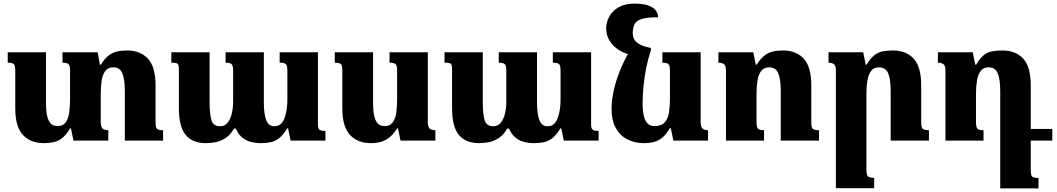

<svg xmlns="http://www.w3.org/2000/svg" viewBox="-20 -783 5885 1069"><path d="M846 -106Q846 -87 848.5 -76.5Q851 -66 860 -62Q869 -58 888 -58V0H675V-275Q675 -340 661.5 -374Q648 -408 611 -408Q582 -408 566.5 -388Q551 -368 546 -335Q541 -302 541 -261V-102Q541 -85 545.5 -75.5Q550 -66 559.5 -62Q569 -58 583 -58V0H389L375 -68H370Q349 -32 326.5 -14.5Q304 3 279 8.5Q254 14 224 14Q150 14 107.5 -32Q65 -78 65 -179V-386Q65 -405 62.5 -415.5Q60 -426 51 -430Q42 -434 23 -434V-492H236V-211Q236 -169 242 -140Q248 -111 262 -96Q276 -81 301 -81Q331 -81 346 -102Q361 -123 365.5 -157Q370 -191 370 -231V-389Q370 -407 367 -416.5Q364 -426 355 -430Q346 -434 328 -434V-492H524L536 -423H542Q562 -456 583.5 -473Q605 -490 630.5 -496Q656 -502 687 -502Q761 -502 803.5 -456.5Q846 -411 846 -308Z M1537 -492H1750V-91Q1750 -78 1753 -69.5Q1756 -61 1765 -57.5Q1774 -54 1792 -54V0H1598L1584 -68H1579Q1558 -33 1536 -15Q1514 3 1489 8.5Q1464 14 1433 14Q1400 14 1373 6Q1346 -2 1325.5 -20Q1305 -38 1293 -67H1283Q1262 -31 1234.5 -13.5Q1207 4 1179 9Q1151 14 1126 14Q1052 14 1014 -31.5Q976 -77 976 -181V-395Q976 -412 973.5 -420.5Q971 -429 962 -431.5Q953 -434 934 -434V-492H1147V-212Q1147 -150 1157 -115Q1167 -80 1205 -80Q1231 -80 1247 -99.5Q1263 -119 1270.5 -150.5Q1278 -182 1278 -219V-388Q1278 -406 1275 -416Q1272 -426 1263 -430Q1254 -434 1236 -434V-492H1449V-212Q1449 -150 1462 -115Q1475 -80 1507 -80Q1536 -80 1551 -101Q1566 -122 1573 -156.5Q1580 -191 1580 -231V-388Q1580 -405 1577.5 -415Q1575 -425 1566 -429.5Q1557 -434 1537 -434Z M2045 14Q1971 14 1928.5 -32Q1886 -78 1886 -179V-386Q1886 -405 1883.5 -415.5Q1881 -426 1872 -430Q1863 -434 1844 -434V-492H2057V-211Q2057 -169 2063 -140Q2069 -111 2083 -96Q2097 -81 2122 -81Q2152 -81 2167 -102Q2182 -123 2186.5 -157Q2191 -191 2191 -231V-389Q2191 -407 2188 -416.5Q2185 -426 2176 -430Q2167 -434 2149 -434V-492H2362V-102Q2362 -85 2366.5 -75.5Q2371 -66 2380.5 -62Q2390 -58 2404 -58V0H2210L2196 -68H2191Q2170 -35 2147.5 -17.5Q2125 0 2100 7Q2075 14 2045 14Z M3058 -492H3271V-91Q3271 -78 3274 -69.5Q3277 -61 3286 -57.5Q3295 -54 3313 -54V0H3119L3105 -68H3100Q3079 -33 3057 -15Q3035 3 3010 8.5Q2985 14 2954 14Q2921 14 2894 6Q2867 -2 2846.5 -20Q2826 -38 2814 -67H2804Q2783 -31 2755.5 -13.5Q2728 4 2700 9Q2672 14 2647 14Q2573 14 2535 -31.5Q2497 -77 2497 -181V-395Q2497 -412 2494.5 -420.5Q2492 -429 2483 -431.5Q2474 -434 2455 -434V-492H2668V-212Q2668 -150 2678 -115Q2688 -80 2726 -80Q2752 -80 2768 -99.5Q2784 -119 2791.5 -150.5Q2799 -182 2799 -219V-388Q2799 -406 2796 -416Q2793 -426 2784 -430Q2775 -434 2757 -434V-492H2970V-212Q2970 -150 2983 -115Q2996 -80 3028 -80Q3057 -80 3072 -101Q3087 -122 3094 -156.5Q3101 -191 3101 -231V-388Q3101 -405 3098.5 -415Q3096 -425 3087 -429.5Q3078 -434 3058 -434Z M3565 14Q3516 14 3475 -6Q3434 -26 3409.5 -68.5Q3385 -111 3385 -178Q3385 -227 3398.5 -285.5Q3412 -344 3438.5 -406Q3465 -468 3504 -528L3604 -503Q3589 -459 3578.5 -407.5Q3568 -356 3563 -305Q3558 -254 3558 -209Q3558 -167 3564.5 -138.5Q3571 -110 3585.5 -95.5Q3600 -81 3623 -81Q3662 -81 3680.5 -101.5Q3699 -122 3704.5 -156Q3710 -190 3710 -231V-389Q3710 -407 3707 -416.5Q3704 -426 3695 -430Q3686 -434 3668 -434V-492H3881V-102Q3881 -85 3885.5 -75.5Q3890 -66 3899.5 -62Q3909 -58 3922 -58V0H3729L3715 -69H3709Q3690 -35 3668 -17Q3646 1 3621 7.5Q3596 14 3565 14ZM3604 -516V-503L3486 -479Q3448 -489 3418.5 -509.5Q3389 -530 3372 -559.5Q3355 -589 3355 -625Q3355 -659 3372.5 -691Q3390 -723 3425 -743Q3460 -763 3512 -763Q3577 -763 3610 -743Q3643 -723 3644 -687Q3582 -687 3552 -677Q3522 -667 3512.5 -647Q3503 -627 3503 -598Q3503 -581 3510.5 -565.5Q3518 -550 3540 -537Q3562 -524 3604 -516Z M4540 -58V0H4327V-275Q4327 -340 4313.5 -374Q4300 -408 4262 -408Q4233 -408 4218 -388Q4203 -368 4197.5 -335Q4192 -302 4192 -261V-103Q4192 -86 4195 -76Q4198 -66 4207 -62Q4216 -58 4234 -58V0H4022V-390Q4022 -408 4017.5 -417Q4013 -426 4003.5 -430Q3994 -434 3980 -434V-492H4174L4188 -423H4193Q4214 -456 4235.5 -473Q4257 -490 4282.5 -496Q4308 -502 4339 -502Q4413 -502 4455 -456.5Q4497 -411 4497 -308V-106Q4497 -87 4499.5 -76.5Q4502 -66 4511.5 -62Q4521 -58 4540 -58Z M5152 -58V0H4939V-275Q4939 -340 4925.5 -374Q4912 -408 4874 -408Q4845 -408 4830 -388Q4815 -368 4809.5 -335Q4804 -302 4804 -261V162Q4804 179 4807 189Q4810 199 4819 203Q4828 207 4847 207V265H4634V-390Q4634 -408 4629.5 -417Q4625 -426 4615.5 -430Q4606 -434 4593 -434V-492H4786L4800 -423H4805Q4826 -458 4847.5 -475Q4869 -492 4894.5 -497Q4920 -502 4951 -502Q5025 -502 5067 -456.5Q5109 -411 5109 -308V-106Q5109 -87 5111.5 -76.5Q5114 -66 5123.5 -62Q5133 -58 5152 -58Z M5719 161Q5719 180 5721.5 190Q5724 200 5733.5 204Q5743 208 5762 208V266H5549V-275Q5549 -340 5535.5 -374Q5522 -408 5484 -408Q5455 -408 5440 -388Q5425 -368 5419.5 -335Q5414 -302 5414 -261V-103Q5414 -86 5417 -76Q5420 -66 5429 -62Q5438 -58 5456 -58V0H5244V-390Q5244 -408 5239.5 -417Q5235 -426 5225.5 -430Q5216 -434 5202 -434V-492H5396L5410 -423H5415Q5436 -459 5457.5 -476Q5479 -493 5504.5 -497.5Q5530 -502 5561 -502Q5635 -502 5677 -456.5Q5719 -411 5719 -308ZM5673 0V-65H5839V0Z"/></svg>

Font: Noto Serif Armenian ExtraBold
Style: Regular
Weight: 800
Version: Version 2.007